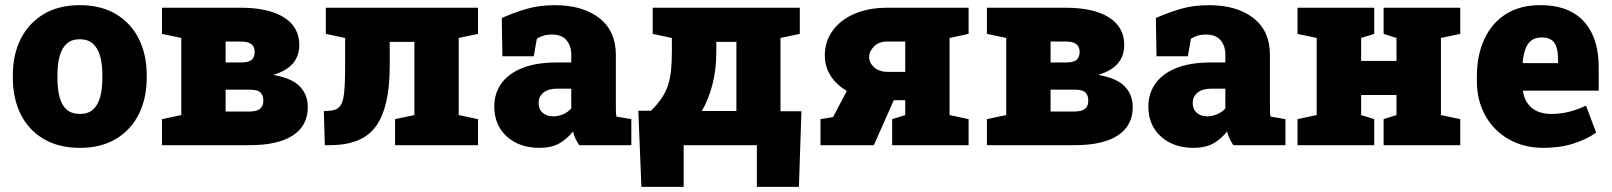

<svg xmlns="http://www.w3.org/2000/svg" viewBox="-20 -558 6198 738"><path d="M287.6 10.3Q206.1 10.3 148.2 -23.7Q90.3 -57.6 59.8 -118.4Q29.3 -179.2 29.3 -259.3V-269Q29.3 -348.1 59.8 -408.7Q90.3 -469.2 147.9 -503.7Q205.6 -538.1 286.6 -538.1Q368.2 -538.1 425.5 -503.9Q482.9 -469.7 513.4 -409.2Q543.9 -348.6 543.9 -269V-259.3Q543.9 -179.7 513.4 -118.9Q482.9 -58.1 425.5 -23.9Q368.2 10.3 287.6 10.3ZM287.6 -120.1Q318.8 -120.1 337.6 -137Q356.4 -153.8 365 -185.1Q373.5 -216.3 373.5 -259.3V-269Q373.5 -310.5 365 -341.6Q356.4 -372.6 337.4 -389.9Q318.4 -407.2 286.6 -407.2Q255.4 -407.2 236.3 -389.9Q217.3 -372.6 209 -341.6Q200.7 -310.5 200.7 -269V-259.3Q200.7 -215.8 209 -184.6Q217.3 -153.3 236.3 -136.7Q255.4 -120.1 287.6 -120.1Z M602.5 0V-100.1L676.8 -115.7V-412.1L602.5 -427.7V-528.3H676.8H905.3Q1011.7 -528.3 1071 -491.5Q1130.4 -454.6 1130.4 -384.8Q1130.4 -343.8 1106.4 -314.9Q1082.5 -286.1 1030.3 -270Q1101.6 -257.8 1132.3 -225.8Q1163.1 -193.8 1163.1 -146.5Q1163.1 -75.2 1106 -37.6Q1048.8 0 939.9 0ZM847.2 -129.4H939Q966.8 -129.4 979.5 -139.6Q992.2 -149.9 992.2 -171.4Q992.2 -191.4 981.2 -202.4Q970.2 -213.4 939.9 -213.4H847.2ZM847.2 -317.9H911.1Q938 -318.8 948.5 -329.1Q959 -339.4 959 -358.9Q959 -398.4 906.7 -398.4H847.2Z M1228.5 0 1224.6 -131.3 1237.3 -131.8Q1268.6 -131.8 1283.2 -145.8Q1297.9 -159.7 1302.2 -196.8Q1306.6 -233.9 1306.6 -303.7V-412.1L1232.4 -427.7V-528.3H1743.2H1817.4V-427.7L1743.2 -412.1V-115.7L1817.4 -100.1V0H1498.5V-100.1L1572.8 -115.7V-397H1478V-303.7Q1478 -147.5 1425.8 -73.7Q1373.5 0 1248 0Z M2053.2 10.3Q1976.6 10.3 1928.2 -33.2Q1879.9 -76.7 1879.9 -148.9Q1879.9 -198.2 1906.5 -236.3Q1933.1 -274.4 1986.6 -296.1Q2040 -317.9 2120.6 -317.9H2175.8V-349.1Q2175.8 -380.9 2157.7 -403.1Q2139.6 -425.3 2100.6 -425.3Q2084 -425.3 2069.6 -421.1Q2055.2 -417 2043.5 -409.2L2031.7 -341.8H1911.1L1908.7 -488.8Q1953.6 -508.8 2002.7 -523.4Q2051.8 -538.1 2112.3 -538.1Q2220.2 -538.1 2283.7 -488.5Q2347.2 -439 2347.2 -347.2V-152.3Q2347.2 -141.1 2347.4 -130.4Q2347.7 -119.6 2349.6 -109.9L2406.7 -100.1V0H2206.5Q2200.2 -8.8 2192.9 -23.4Q2185.5 -38.1 2182.6 -52.7Q2158.7 -22.9 2128.9 -6.3Q2099.1 10.3 2053.2 10.3ZM2106 -110.8Q2124.5 -110.8 2143.3 -118.4Q2162.1 -126 2175.8 -141.1V-217.3H2122.6Q2087.9 -217.3 2069.1 -202.1Q2050.3 -187 2050.3 -162.1Q2050.3 -138.2 2065.9 -124.5Q2081.5 -110.8 2106 -110.8Z M2445.3 160.2 2433.6 -132.3H2482.4Q2508.3 -158.2 2524.2 -182.1Q2540 -206.1 2548.3 -232.4Q2556.6 -258.8 2559.6 -290.3Q2562.5 -321.8 2562.5 -362.8V-412.1L2488.8 -427.7V-528.3H2980H3054.2V-427.7L2980 -412.1V-130.4H3060.5L3050.8 160.2H2889.2V0H2607.9V160.2ZM2677.7 -131.3H2810.5V-397H2733.4V-362.8Q2733.4 -290 2718.3 -232.4Q2703.1 -174.8 2677.7 -131.3Z M3133.8 0V-100.1L3182.1 -107.9L3234.9 -208.5Q3193.8 -232.9 3172.1 -267.6Q3150.4 -302.2 3150.4 -344.7Q3150.4 -398.4 3180.2 -439.9Q3210 -481.4 3264.2 -504.9Q3318.4 -528.3 3391.1 -528.3H3703.1V-427.7L3629.9 -412.1V-115.7L3703.1 -100.1V0H3409.2V-100.1L3459.5 -115.7V-172.9H3415.5L3338.9 0ZM3393.1 -281.7H3459.5V-398.4H3391.1Q3358.4 -398.4 3339.6 -379.6Q3320.8 -360.8 3320.8 -338.9Q3320.8 -316.4 3340.1 -299.1Q3359.4 -281.7 3393.1 -281.7Z M3773.4 0V-100.1L3847.7 -115.7V-412.1L3773.4 -427.7V-528.3H3847.7H4076.2Q4182.6 -528.3 4241.9 -491.5Q4301.3 -454.6 4301.3 -384.8Q4301.3 -343.8 4277.3 -314.9Q4253.4 -286.1 4201.2 -270Q4272.5 -257.8 4303.2 -225.8Q4334 -193.8 4334 -146.5Q4334 -75.2 4276.9 -37.6Q4219.7 0 4110.8 0ZM4018.1 -129.4H4109.9Q4137.7 -129.4 4150.4 -139.6Q4163.1 -149.9 4163.1 -171.4Q4163.1 -191.4 4152.1 -202.4Q4141.1 -213.4 4110.8 -213.4H4018.1ZM4018.1 -317.9H4082Q4108.9 -318.8 4119.4 -329.1Q4129.9 -339.4 4129.9 -358.9Q4129.9 -398.4 4077.6 -398.4H4018.1Z M4567.4 10.3Q4490.7 10.3 4442.4 -33.2Q4394 -76.7 4394 -148.9Q4394 -198.2 4420.7 -236.3Q4447.3 -274.4 4500.7 -296.1Q4554.2 -317.9 4634.8 -317.9H4689.9V-349.1Q4689.9 -380.9 4671.9 -403.1Q4653.8 -425.3 4614.7 -425.3Q4598.1 -425.3 4583.7 -421.1Q4569.3 -417 4557.6 -409.2L4545.9 -341.8H4425.3L4422.9 -488.8Q4467.8 -508.8 4516.8 -523.4Q4565.9 -538.1 4626.5 -538.1Q4734.4 -538.1 4797.9 -488.5Q4861.3 -439 4861.3 -347.2V-152.3Q4861.3 -141.1 4861.6 -130.4Q4861.8 -119.6 4863.8 -109.9L4920.9 -100.1V0H4720.7Q4714.4 -8.8 4707 -23.4Q4699.7 -38.1 4696.8 -52.7Q4672.9 -22.9 4643.1 -6.3Q4613.3 10.3 4567.4 10.3ZM4620.1 -110.8Q4638.7 -110.8 4657.5 -118.4Q4676.3 -126 4689.9 -141.1V-217.3H4636.7Q4602.1 -217.3 4583.3 -202.1Q4564.5 -187 4564.5 -162.1Q4564.5 -138.2 4580.1 -124.5Q4595.7 -110.8 4620.1 -110.8Z M4967.3 0V-100.1L5041 -115.7V-412.1L4967.3 -427.7V-528.3H5262.2V-427.7L5211.9 -412.1V-323.7H5347.7V-412.1L5298.3 -427.7V-528.3H5347.7H5518.6H5592.8V-427.7L5518.6 -412.1V-115.7L5592.8 -100.1V0H5298.3V-100.1L5347.7 -115.7V-192.9H5211.9V-115.7L5262.2 -100.1V0Z M5914.1 10.3Q5836.4 10.3 5778.6 -23.2Q5720.7 -56.6 5688.7 -114.7Q5656.7 -172.9 5656.7 -246.1V-264.2Q5656.7 -344.7 5685.1 -406.7Q5713.4 -468.8 5768.1 -503.7Q5822.8 -538.6 5902.3 -538.1Q5974.1 -538.1 6023.7 -510.5Q6073.2 -482.9 6099.1 -429.4Q6125 -376 6125 -297.9V-209.5H5834.5L5834 -206.1Q5837.9 -181.2 5850.8 -161.9Q5863.8 -142.6 5886.7 -131.3Q5909.7 -120.1 5943.4 -120.1Q5976.6 -120.1 6008.5 -127.7Q6040.5 -135.3 6076.2 -151.9L6115.2 -48.3Q6079.6 -22.9 6028.3 -6.3Q5977.1 10.3 5914.1 10.3ZM5834.5 -315.4H5968.8V-328.1Q5968.8 -356.4 5963.1 -375.5Q5957.5 -394.5 5943.8 -404.3Q5930.2 -414.1 5906.2 -414.1Q5880.4 -414.1 5865 -401.6Q5849.6 -389.2 5842.5 -367.4Q5835.4 -345.7 5832.5 -317.9Z"/></svg>

Font: Roboto Slab LO Black
Style: Regular
Weight: 900
Designer: Google
Version: Version 2.000